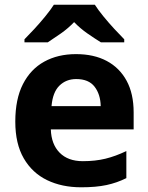

<svg xmlns="http://www.w3.org/2000/svg" viewBox="-20 -786 631 816"><path d="M303 -556Q379 -556 433.5 -527Q488 -498 518 -443Q548 -388 548 -308V-236H196Q198 -173 233.5 -137Q269 -101 332 -101Q385 -101 428 -111.5Q471 -122 517 -144V-29Q477 -9 432.5 0.5Q388 10 325 10Q243 10 180 -20.5Q117 -51 81 -113Q45 -175 45 -269Q45 -365 77.5 -428.5Q110 -492 168 -524Q226 -556 303 -556ZM304 -450Q261 -450 232.5 -422Q204 -394 199 -335H408Q407 -385 382 -417.5Q357 -450 304 -450ZM383 -766Q397 -744 419.5 -716.5Q442 -689 466 -663Q490 -637 508 -619V-606H409Q383 -622 352 -643.5Q321 -665 295 -692Q269 -665 239 -644Q209 -623 183 -606H84V-619Q103 -638 126.5 -663.5Q150 -689 172.5 -716.5Q195 -744 209 -766Z"/></svg>

Font: Noto Sans Tangsa
Style: Regular
Weight: 400
Designer: David Williams
Foundry: Google LLC
Version: Version 1.504